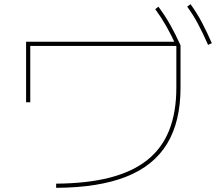

<svg xmlns="http://www.w3.org/2000/svg" viewBox="-20 -875 1040 920"><path d="M249 5Q398 4 506.5 -24Q615 -52 685.5 -108Q756 -164 790.5 -250.5Q825 -337 825 -455V-655H125V-385H105V-675H835L845 -658V-455Q845 -292 780.5 -186Q716 -80 584 -28Q452 24 249 25ZM827 -650Q801 -707 776.5 -750Q752 -793 724 -831L739 -843Q771 -800 796 -755.5Q821 -711 845 -658ZM977 -660Q952 -717 928.5 -761Q905 -805 877 -843L893 -855Q924 -812 948 -766.5Q972 -721 995 -668Z"/></svg>

Font: M PLUS 2 Thin
Style: Regular
Weight: 100
Designer: Coji Morishita
Foundry: UNDERFOREST DESIGN
Version: Version 1.001